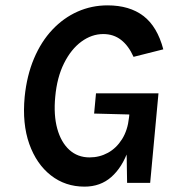

<svg xmlns="http://www.w3.org/2000/svg" viewBox="-20 -682 649 716"><path d="M295 14Q223.5 14 169.8 -28Q116 -70 89.2 -145.2Q62.5 -220.5 72 -321Q80 -400.5 106.8 -463.8Q133.5 -527 175.2 -571.2Q217 -615.5 269.5 -638.8Q322 -662 381 -662Q463 -662 514.8 -622.5Q566.5 -583 589 -498L478 -470Q459.5 -511.5 431.5 -533.2Q403.5 -555 365 -555Q322 -555 283.5 -526.8Q245 -498.5 218.8 -446Q192.5 -393.5 186 -321Q179.5 -253 193.5 -202.2Q207.5 -151.5 238.5 -123.2Q269.5 -95 314 -95Q351 -95 382.5 -112.2Q414 -129.5 435 -162.8Q456 -196 461 -243Q462.5 -252 462.2 -260.2Q462 -268.5 462 -282.5L484.5 -254.5L331 -258.5L338 -334H571L540 0H454Q453 -30.5 453 -60.8Q453 -91 451.5 -121L458.5 -122.5Q436 -58 395.2 -22Q354.5 14 295 14Z"/></svg>

Font: Karla
Style: Bold Italic
Weight: 700
Italic angle: -8°
Designer: Jonathan Pinhorn
Version: Version 2.004;gftools[0.9.33]